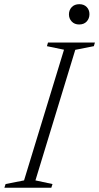

<svg xmlns="http://www.w3.org/2000/svg" viewBox="-44 -874 462 894"><path d="M254 -642.5 174.5 -659 179.5 -676H398L393 -659L306.5 -642L121 -34L200.5 -17L195 0H-23.5L-18 -17L68 -34ZM324.5 -760Q303 -760 290 -773.8Q277 -787.5 277 -807Q277 -827 290 -840.8Q303 -854.5 325.5 -854.5Q347 -854.5 359.8 -841.2Q372.5 -828 372.5 -808Q372.5 -788 359.8 -774Q347 -760 324.5 -760Z"/></svg>

Font: Newsreader 16pt 16pt Light
Style: Italic
Weight: 300
Italic angle: -17°
Version: Version 1.003